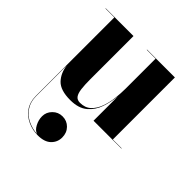

<svg xmlns="http://www.w3.org/2000/svg" viewBox="-192 -601 1002 1002"><g transform="rotate(45 308.5 -100.0)"><path d="M531.5 -460V-2H596.5V0H391V-180Q387 -134.5 372.2 -91Q357.5 -47.5 323.5 -18.8Q289.5 10 228.5 10Q156.5 10 125.5 -22.2Q94.5 -54.5 88.5 -105V121Q88.5 163.5 108.8 193.5Q129 223.5 162 239.5Q195 255.5 232.5 257.5Q212 252 198.2 226.2Q184.5 200.5 184.5 173.5Q184.5 143 206.8 120.5Q229 98 261 98Q293.5 98 315.5 120.5Q337.5 143 337.5 177.5Q337.5 212 312.8 236Q288 260 239 260Q200 260 165 244Q130 228 108.2 197Q86.5 166 86.5 121V-458H21V-460H226V-142Q226 -100 229.5 -72Q233 -44 243.2 -30Q253.5 -16 274.5 -16Q312 -16 335 -37.5Q358 -59 370.2 -93Q382.5 -127 386.8 -165.2Q391 -203.5 391 -237V-458H326V-460Z"/></g></svg>

Font: Bodoni Moda 96pt
Style: Bold
Weight: 700
Version: Version 2.005